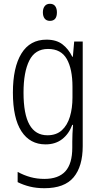

<svg xmlns="http://www.w3.org/2000/svg" viewBox="-20 -751 529 1012"><path d="M225 -542Q277 -542 309 -517.5Q341 -493 361 -452H364L371 -532H416V19Q416 126 368 183.5Q320 241 214 241Q172 241 137.5 232.5Q103 224 73 209V155Q106 173 140.5 182.5Q175 192 214 192Q288 192 324.5 152Q361 112 361 27V-4Q361 -24 362 -46Q363 -68 365 -93H361Q343 -45 307.5 -17.5Q272 10 220 10Q138 10 93 -59Q48 -128 48 -263Q48 -396 93 -469Q138 -542 225 -542ZM233 -493Q165 -493 134.5 -432Q104 -371 104 -263Q104 -149 135.5 -93.5Q167 -38 230 -38Q277 -38 306 -64.5Q335 -91 348.5 -136Q362 -181 362 -237V-294Q362 -387 332 -440Q302 -493 233 -493ZM243 -731Q262 -731 271 -718.5Q280 -706 280 -686Q280 -641 243 -641Q225 -641 215.5 -653Q206 -665 206 -686Q206 -706 215.5 -718.5Q225 -731 243 -731Z"/></svg>

Font: Noto Sans Lao Condensed Light
Style: Regular
Weight: 300
Width: 3
Designer: Monotype Design Team
Foundry: Monotype Imaging Inc.
Version: Version 2.003; ttfautohint (v1.8.4.7-5d5b)